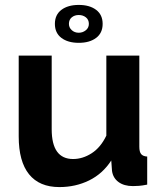

<svg xmlns="http://www.w3.org/2000/svg" viewBox="-20 -750 658 780"><path d="M203 -653Q203 -690 229.5 -710Q256 -730 300 -730Q344 -730 370.5 -710Q397 -690 397 -653Q397 -616 370.5 -596Q344 -576 300 -576Q256 -576 229.5 -596Q203 -616 203 -653ZM300 -689Q283 -689 271.5 -679.5Q260 -670 260 -653Q260 -638 271.5 -627.5Q283 -617 300 -617Q316 -617 328.5 -627Q341 -637 341 -653Q341 -670 329 -679.5Q317 -689 300 -689ZM221 10Q140 10 98 -42Q56 -94 56 -196V-524H190V-225Q190 -104 277 -104Q316 -104 352.5 -127.5Q389 -151 412 -199V-524H546V-154Q546 -133 553.5 -124Q561 -115 578 -114V0Q558 4 544.5 5Q531 6 520 6Q484 6 461.5 -10.5Q439 -27 435 -56L432 -98Q397 -44 342 -17Q287 10 221 10Z"/></svg>

Font: Oxford Sans
Style: Bold
Weight: 700
Designer: Matt McInerney, Pablo Impallari, Rodrigo Fuenzalida
Foundry: Matt McInerney, Pablo Impallari, Rodrigo Fuenzalida
Version: Version 3.000g; ttfautohint (v1.5) -l 8 -r 28 -G 28 -x 14 -D